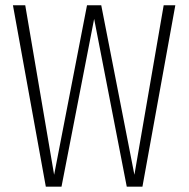

<svg xmlns="http://www.w3.org/2000/svg" viewBox="-20 -704 711 724"><path d="M641.1 -684.1 517.1 0H458L335 -632.8L211.9 0H152.8L28.8 -684.1H75.2L184.1 -44.9L308.1 -684.1H361.8L486.8 -44.9L597.2 -684.1Z"/></svg>

Font: Fira Sans Compressed ExtraLight
Style: Regular
Weight: 250
Width: 1
Designer: Carrois Corporate & Edenspiekermann AG
Foundry: Carrois Corporate GbR & Edenspiekermann AG
Version: Version 4.203;PS 004.203;hotconv 1.0.88;makeotf.lib2.5.64775